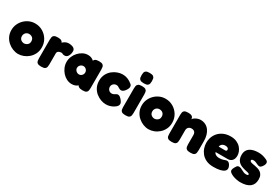

<svg xmlns="http://www.w3.org/2000/svg" viewBox="80 -1802 4228 2896"><g transform="rotate(30 2193.5 -354.0)"><path d="M280 18Q234 18 187 -0.5Q140 -19 100.5 -53.5Q61 -88 37.5 -136.5Q14 -185 14 -245Q14 -300 35 -348Q56 -396 92.5 -432.5Q129 -469 176.5 -490Q224 -511 278 -511Q352 -511 412 -475.5Q472 -440 508 -380Q544 -320 544 -246Q544 -183 520 -134Q496 -85 457 -51Q418 -17 371.5 0.5Q325 18 280 18ZM278 -165Q293 -165 312.5 -172.5Q332 -180 346.5 -198Q361 -216 361 -247Q361 -272 350.5 -290Q340 -308 321 -318Q302 -328 277 -328Q255 -328 237 -317.5Q219 -307 208 -288.5Q197 -270 197 -246Q197 -216 211 -198Q225 -180 244 -172.5Q263 -165 278 -165Z M678 9Q633 9 614 -4.5Q595 -18 591.5 -39.5Q588 -61 588 -83V-409Q588 -432 592 -452.5Q596 -473 615 -486Q634 -499 679 -499Q723 -499 741.5 -487Q760 -475 764 -460.5Q768 -446 768 -438L752 -444Q752 -444 760 -453Q768 -462 783.5 -474Q799 -486 820.5 -495Q842 -504 869 -504Q878 -504 891.5 -502.5Q905 -501 920.5 -497Q936 -493 949.5 -485Q963 -477 971.5 -464Q980 -451 980 -432Q980 -382 958.5 -347Q937 -312 902 -312Q883 -312 875 -314.5Q867 -317 863.5 -319.5Q860 -322 855.5 -324.5Q851 -327 839 -327Q824 -327 811.5 -323.5Q799 -320 789.5 -313Q780 -306 775 -296.5Q770 -287 770 -276V-81Q770 -59 766 -38Q762 -17 743 -4Q724 9 678 9Z M1396 7Q1351 7 1329.5 -8Q1308 -23 1309 -42H1323Q1318 -35 1303.5 -23.5Q1289 -12 1265 -2.5Q1241 7 1206 7Q1161 7 1119.5 -13.5Q1078 -34 1045.5 -70Q1013 -106 994 -151.5Q975 -197 975 -247Q975 -296 994 -341Q1013 -386 1046 -421.5Q1079 -457 1120 -477.5Q1161 -498 1206 -498Q1240 -498 1263.5 -488Q1287 -478 1301.5 -466Q1316 -454 1321 -446H1310Q1309 -471 1330.5 -485Q1352 -499 1397 -499Q1442 -499 1460.5 -485.5Q1479 -472 1483 -451Q1487 -430 1487 -408V-83Q1487 -61 1483 -40Q1479 -19 1460.5 -6Q1442 7 1396 7ZM1231 -174Q1250 -174 1265.5 -184Q1281 -194 1290.5 -210.5Q1300 -227 1300 -246Q1300 -266 1290.5 -282Q1281 -298 1265 -308Q1249 -318 1229 -318Q1209 -318 1192.5 -308Q1176 -298 1166 -281.5Q1156 -265 1156 -245Q1156 -226 1166.5 -210Q1177 -194 1194 -184Q1211 -174 1231 -174Z M1804 14Q1763 14 1717.5 -2.5Q1672 -19 1632 -51.5Q1592 -84 1567 -133Q1542 -182 1542 -247Q1542 -311 1567 -359.5Q1592 -408 1631.5 -440Q1671 -472 1716.5 -488.5Q1762 -505 1802 -505Q1840 -505 1868 -497Q1896 -489 1914 -479.5Q1932 -470 1940 -465Q1960 -453 1977.5 -437.5Q1995 -422 1995 -396Q1995 -383 1990 -369.5Q1985 -356 1974 -339Q1938 -284 1902 -284Q1886 -284 1874 -289.5Q1862 -295 1852 -302Q1842 -309 1830.5 -314.5Q1819 -320 1802 -320Q1782 -320 1765 -310Q1748 -300 1738 -283.5Q1728 -267 1728 -246Q1728 -225 1738 -208Q1748 -191 1764.5 -181Q1781 -171 1800 -171Q1814 -171 1823.5 -174Q1833 -177 1838 -180.5Q1843 -184 1844 -184Q1858 -192 1870.5 -199Q1883 -206 1896 -206Q1913 -206 1931 -193.5Q1949 -181 1971 -153Q1992 -127 1994.5 -104.5Q1997 -82 1983 -62.5Q1969 -43 1940 -25Q1937 -23 1919.5 -13.5Q1902 -4 1873 5Q1844 14 1804 14Z M2145 9Q2100 9 2081 -4.5Q2062 -18 2058.5 -39Q2055 -60 2055 -82V-408Q2055 -430 2059 -450.5Q2063 -471 2082 -484.5Q2101 -498 2146 -498Q2191 -498 2209.5 -484.5Q2228 -471 2232 -450Q2236 -429 2236 -406V-81Q2236 -59 2232 -38Q2228 -17 2209.5 -4Q2191 9 2145 9ZM2145 -547Q2100 -547 2081 -560.5Q2062 -574 2058.5 -595Q2055 -616 2055 -638Q2055 -661 2059 -681.5Q2063 -702 2082 -715Q2101 -728 2146 -728Q2191 -728 2209.5 -714.5Q2228 -701 2232 -680Q2236 -659 2236 -637Q2236 -615 2232 -594Q2228 -573 2209.5 -560Q2191 -547 2145 -547Z M2551 18Q2505 18 2458 -0.5Q2411 -19 2371.5 -53.5Q2332 -88 2308.5 -136.5Q2285 -185 2285 -245Q2285 -300 2306 -348Q2327 -396 2363.5 -432.5Q2400 -469 2447.5 -490Q2495 -511 2549 -511Q2623 -511 2683 -475.5Q2743 -440 2779 -380Q2815 -320 2815 -246Q2815 -183 2791 -134Q2767 -85 2728 -51Q2689 -17 2642.5 0.5Q2596 18 2551 18ZM2549 -165Q2564 -165 2583.5 -172.5Q2603 -180 2617.5 -198Q2632 -216 2632 -247Q2632 -272 2621.5 -290Q2611 -308 2592 -318Q2573 -328 2548 -328Q2526 -328 2508 -317.5Q2490 -307 2479 -288.5Q2468 -270 2468 -246Q2468 -216 2482 -198Q2496 -180 2515 -172.5Q2534 -165 2549 -165Z M2949 8Q2904 8 2885 -5.5Q2866 -19 2862.5 -40Q2859 -61 2859 -83V-412Q2859 -434 2863 -454Q2867 -474 2886 -486.5Q2905 -499 2950 -499Q2991 -499 3009.5 -488.5Q3028 -478 3033 -463Q3038 -448 3037.5 -435.5Q3037 -423 3039 -420L3031 -414Q3030 -429 3042.5 -444Q3055 -459 3075.5 -471.5Q3096 -484 3119.5 -491.5Q3143 -499 3164 -499Q3214 -499 3252 -480Q3290 -461 3315.5 -426.5Q3341 -392 3354 -346Q3367 -300 3367 -246V-82Q3367 -60 3363 -39Q3359 -18 3340.5 -5Q3322 8 3276 8Q3230 8 3211 -5.5Q3192 -19 3188 -40Q3184 -61 3184 -83V-246Q3184 -269 3175.5 -285Q3167 -301 3151.5 -309.5Q3136 -318 3113 -318Q3091 -318 3074.5 -309Q3058 -300 3049 -284Q3040 -268 3040 -246V-82Q3040 -60 3036 -39Q3032 -18 3013.5 -5Q2995 8 2949 8Z M3683 20Q3608 20 3556 -4.5Q3504 -29 3472 -68.5Q3440 -108 3425 -154Q3410 -200 3410 -243Q3410 -322 3445 -382Q3480 -442 3542 -476Q3604 -510 3684 -510Q3746 -510 3790 -490Q3834 -470 3861.5 -439Q3889 -408 3902 -373Q3915 -338 3915 -308Q3915 -251 3887 -221Q3859 -191 3815 -191H3602Q3606 -175 3618.5 -163.5Q3631 -152 3650 -145.5Q3669 -139 3691 -139Q3713 -139 3730 -141.5Q3747 -144 3759.5 -148Q3772 -152 3782.5 -156Q3793 -160 3801.5 -162.5Q3810 -165 3818 -165Q3836 -165 3851 -153Q3866 -141 3878 -117Q3885 -104 3888 -92.5Q3891 -81 3891 -71Q3891 -41 3866.5 -21Q3842 -1 3796 9.5Q3750 20 3683 20ZM3602 -285H3714Q3728 -285 3734.5 -291Q3741 -297 3741 -309Q3741 -322 3733.5 -331Q3726 -340 3713 -344.5Q3700 -349 3682 -349Q3658 -349 3640 -339.5Q3622 -330 3612.5 -315.5Q3603 -301 3602 -285Z M4149 18Q4121 18 4086.5 11.5Q4052 5 4019.5 -7.5Q3987 -20 3966 -37Q3945 -54 3945 -76Q3945 -86 3949.5 -98.5Q3954 -111 3962 -126Q3970 -141 3982 -158Q3989 -168 3998.5 -173Q4008 -178 4021 -178Q4039 -178 4056 -170.5Q4073 -163 4090 -153.5Q4107 -144 4125.5 -136.5Q4144 -129 4165 -129Q4184 -129 4193.5 -133Q4203 -137 4203 -145Q4203 -153 4196.5 -158Q4190 -163 4178.5 -166.5Q4167 -170 4152 -173Q4137 -176 4120 -180Q4103 -184 4085 -190Q4062 -197 4040 -208.5Q4018 -220 4000.5 -239Q3983 -258 3972.5 -285Q3962 -312 3962 -351Q3962 -403 3986 -438Q4010 -473 4057 -491Q4104 -509 4173 -509Q4190 -509 4207 -507Q4224 -505 4241.5 -501Q4259 -497 4276.5 -490.5Q4294 -484 4312 -476Q4349 -460 4350 -431.5Q4351 -403 4329 -372Q4317 -353 4304.5 -343.5Q4292 -334 4279 -334Q4263 -334 4244 -343Q4225 -352 4204 -361Q4183 -370 4162 -370Q4150 -370 4141.5 -367.5Q4133 -365 4129 -360.5Q4125 -356 4125 -350Q4125 -339 4132.5 -332.5Q4140 -326 4152.5 -322Q4165 -318 4181.5 -315Q4198 -312 4217 -309Q4243 -305 4270.5 -296.5Q4298 -288 4321 -272Q4344 -256 4358 -228Q4372 -200 4372 -155Q4372 -70 4315.5 -26Q4259 18 4149 18Z"/></g></svg>

Font: Fredoka Light
Style: Regular
Weight: 300
Designer: Ben Nathan
Foundry: Milena B. Brandão, Ben Nathan
Version: Version 2.001